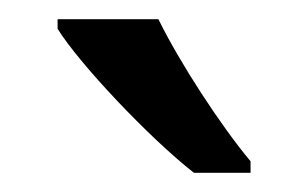

<svg xmlns="http://www.w3.org/2000/svg" viewBox="-20 -786 321 200"><path d="M145 -766H40V-756C63 -719 136 -642 182 -606H241V-618C210 -655 167 -721 145 -766Z"/></svg>

Font: Noto Sans Lycian
Style: Regular
Weight: 400
Designer: Monotype Design Team
Foundry: Monotype Imaging Inc.
Version: Version 2.002